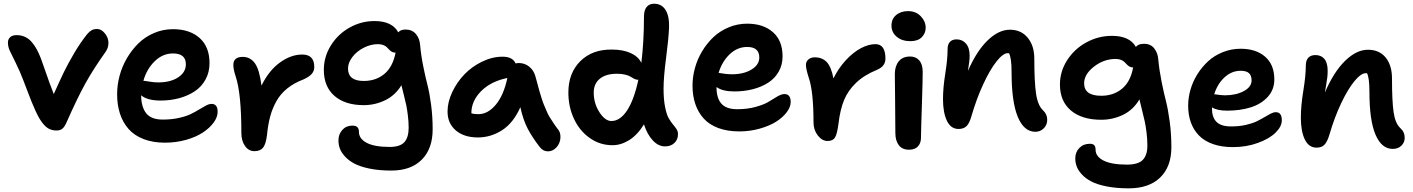

<svg xmlns="http://www.w3.org/2000/svg" viewBox="-20 -736 7648 1039"><path d="M285.2 -29.8Q257.3 -29.8 236.8 -43.9Q216.3 -58.1 195.8 -90.8Q186 -106 173.1 -134.3Q160.2 -162.6 151.9 -183.1Q143.6 -203.6 127.2 -246.6Q110.8 -289.6 106.9 -299.8Q86.4 -353.5 64 -397.9Q41.5 -442.4 32.2 -463.1Q22.9 -483.9 22.9 -505.9Q22.9 -523.4 34.9 -534.7Q46.9 -545.9 69.8 -545.9Q95.2 -545.9 116 -536.1Q136.7 -526.4 152.3 -507.8Q168 -489.3 179.2 -468.5Q190.4 -447.8 201.2 -419.9Q208 -401.4 222.2 -360.6Q236.3 -319.8 248 -287.4Q259.8 -254.9 271 -227.1Q306.2 -305.7 327.4 -349.1Q348.6 -392.6 381.8 -449Q415 -505.4 452.1 -551.8Q465.3 -566.9 476.8 -573Q488.3 -579.1 505.9 -579.1Q528.3 -579.1 547.6 -555.4Q566.9 -531.7 566.9 -503.9Q566.9 -479.5 553.2 -458Q483.4 -359.9 440.2 -281.2Q397 -202.6 339.8 -73.2Q329.1 -48.8 317.1 -39.3Q305.2 -29.8 285.2 -29.8Z M873 36.1Q807.1 36.1 756.8 16.6Q706.5 -2.9 675.5 -38.3Q644.5 -73.7 629.2 -120.8Q613.8 -168 613.8 -226.1Q613.8 -275.9 627.2 -326.2Q640.6 -376.5 667 -421.4Q693.4 -466.3 729.2 -501.5Q765.1 -536.6 813.7 -557.4Q862.3 -578.1 916 -578.1Q1006.3 -578.1 1060.1 -530.5Q1113.8 -482.9 1113.8 -394Q1113.8 -345.2 1092.3 -305.9Q1070.8 -266.6 1034.2 -242.2Q997.6 -217.8 950.2 -204.8Q902.8 -191.9 849.1 -191.9Q776.9 -191.9 743.7 -220.2Q744.6 -155.8 771.7 -122.3Q798.8 -88.9 860.8 -88.9Q907.7 -88.9 947.5 -97.7Q987.3 -106.4 1012.7 -118.9Q1038.1 -131.3 1058.1 -143.8Q1078.1 -156.2 1095 -165Q1111.8 -173.8 1125 -173.8Q1157.7 -173.8 1157.7 -130.9Q1157.7 -102.1 1136 -72.5Q1114.3 -43 1077.6 -18.8Q1041 5.4 986.8 20.8Q932.6 36.1 873 36.1ZM916 -446.8Q860.8 -446.8 817.6 -405Q774.4 -363.3 755.9 -298.8Q762.2 -298.8 788.1 -294.4Q814 -290 835.9 -290Q902.3 -290 944.1 -317.4Q985.8 -344.7 985.8 -388.2Q985.8 -446.8 916 -446.8Z M1356.9 82Q1325.7 82 1305.9 54.2Q1286.1 26.4 1286.1 -17.1Q1286.1 -228.5 1255.9 -320.8Q1242.7 -359.9 1242.7 -384.8Q1242.7 -428.2 1293.9 -428.2Q1334.5 -428.2 1359.4 -393.6Q1384.3 -358.9 1395 -272.9Q1435.5 -355 1495.1 -397.9Q1554.7 -440.9 1615.7 -440.9Q1680.7 -440.9 1680.7 -373Q1680.7 -352.1 1667 -336.2Q1653.3 -320.3 1622.1 -306.2Q1570.3 -286.6 1533.7 -256.8Q1497.1 -227.1 1475.1 -187.3Q1453.1 -147.5 1441.7 -104.2Q1430.2 -61 1424.8 -4.9Q1418.5 45.4 1403.1 63.7Q1387.7 82 1356.9 82Z M2097.7 187Q2031.2 187 1979.5 176.3Q1927.7 165.5 1897 148.9Q1866.2 132.3 1846.2 110.1Q1826.2 87.9 1818.8 66.9Q1811.5 45.9 1811.5 23.9Q1811.5 -9.8 1832.5 -33Q1853.5 -56.2 1887.2 -56.2Q1906.2 -56.2 1914.3 -47.6Q1922.4 -39.1 1922.4 -22Q1922.4 14.6 1964.4 36.9Q2006.3 59.1 2088.4 59.1Q2145 59.1 2168.2 33.4Q2191.4 7.8 2191.4 -44.9Q2191.4 -78.1 2187 -112.5Q2182.6 -147 2178.7 -165.8Q2174.8 -184.6 2165 -223.4Q2155.3 -262.2 2152.3 -274.9Q2118.7 -219.7 2064 -193.4Q2009.3 -167 1948.2 -167Q1847.7 -167 1790 -217Q1732.4 -267.1 1732.4 -357.9Q1732.4 -429.2 1770.8 -490.5Q1809.1 -551.8 1872.1 -586.9Q1935.1 -622.1 2006.3 -622.1Q2102.1 -622.1 2135.3 -561Q2147.5 -576.2 2174.3 -576.2Q2210.4 -576.2 2230.7 -551.8Q2251 -527.3 2253.4 -493.2Q2258.3 -437 2270.3 -377.7Q2282.2 -318.4 2293.2 -276.4Q2304.2 -234.4 2312.7 -170.4Q2321.3 -106.4 2321.3 -36.1Q2321.3 68.4 2262.7 127.7Q2204.1 187 2097.7 187ZM1863.3 -365.2Q1863.3 -297.9 1948.2 -297.9Q2014.6 -297.9 2060.3 -336.2Q2106 -374.5 2120.6 -451.2H2118.7Q2108.4 -451.2 2100.3 -455.8Q2092.3 -460.4 2086.2 -467.3Q2080.1 -474.1 2073 -481Q2065.9 -487.8 2053.7 -492.4Q2041.5 -497.1 2025.4 -497.1Q1986.3 -497.1 1948.5 -477.8Q1910.6 -458.5 1887 -427.7Q1863.3 -397 1863.3 -365.2Z M2565.9 7.8Q2491.2 7.8 2446.5 -30.3Q2401.9 -68.4 2401.9 -132.8Q2401.9 -183.6 2427 -237.1Q2452.1 -290.5 2492.4 -332.8Q2532.7 -375 2588.1 -402.1Q2643.6 -429.2 2699.7 -429.2Q2753.9 -429.2 2770 -393.1Q2781.7 -395 2786.6 -395Q2819.8 -395 2844 -375.2Q2868.2 -355.5 2877 -324.2Q2878.9 -317.9 2888.2 -283.2Q2897.5 -248.5 2899.4 -241.9Q2901.4 -235.4 2909.9 -207.5Q2918.5 -179.7 2922.9 -170.4Q2927.2 -161.1 2936.5 -138.4Q2945.8 -115.7 2954.3 -102.5Q2962.9 -89.4 2974.9 -70.6Q2986.8 -51.8 3001 -34.2Q3011.7 -20.5 3012.7 -0.2Q3013.7 20 3006.1 38.3Q2998.5 56.6 2982.2 69.8Q2965.8 83 2944.8 83Q2919.4 83 2901.9 61Q2860.8 8.3 2836.2 -38.6Q2811.5 -85.4 2795.9 -155.8Q2757.8 -70.3 2696.8 -31.2Q2635.7 7.8 2565.9 7.8ZM2530.8 -124V-123Q2544.9 -118.2 2568.8 -118.2Q2620.1 -118.2 2662.8 -169.2Q2705.6 -220.2 2725.6 -314Q2636.2 -295.9 2583.5 -242.7Q2530.8 -189.5 2530.8 -124Z M3294.9 49.8Q3226.1 49.8 3170.9 10.5Q3115.7 -28.8 3085.7 -93.8Q3055.7 -158.7 3055.7 -234.9Q3055.7 -340.8 3120.4 -405Q3185.1 -469.2 3291.5 -467.8Q3350.6 -467.8 3392.1 -449.2Q3433.6 -430.7 3450.7 -396Q3464.8 -511.7 3464.8 -646Q3464.8 -680.7 3479.2 -698.2Q3493.7 -715.8 3519.5 -715.8Q3560.1 -715.8 3581.3 -682.6Q3602.5 -649.4 3600.6 -586.9Q3597.7 -522.5 3584.2 -420.2Q3570.8 -317.9 3570.8 -255.9Q3570.8 -198.7 3578.9 -157.7Q3586.9 -116.7 3598.4 -96.7Q3609.9 -76.7 3621.3 -63.2Q3632.8 -49.8 3640.9 -37.4Q3648.9 -24.9 3648.9 -9.8Q3648.9 19 3629.6 37.6Q3610.4 56.2 3578.6 56.2Q3542.5 56.2 3512.2 23.4Q3481.9 -9.3 3464.8 -63Q3429.2 -5.4 3384.8 22.2Q3340.3 49.8 3294.9 49.8ZM3192.9 -234.9Q3192.9 -176.8 3223.6 -128.9Q3254.4 -81.1 3288.6 -81.1Q3335.9 -81.1 3373.8 -138.9Q3411.6 -196.8 3434.6 -305.2L3432.6 -304.2Q3422.9 -304.2 3412.4 -309.3Q3401.9 -314.5 3392.8 -320.6Q3383.8 -326.7 3364.3 -331.8Q3344.7 -336.9 3318.8 -336.9Q3259.3 -336.9 3226.1 -310.1Q3192.9 -283.2 3192.9 -234.9Z M3980.5 -24.9Q3916 -24.9 3866.9 -43.2Q3817.9 -61.5 3787.8 -95Q3757.8 -128.4 3742.7 -173.1Q3727.5 -217.8 3727.5 -272.9Q3727.5 -320.3 3740.7 -368.2Q3753.9 -416 3779.8 -459Q3805.7 -502 3840.8 -535.2Q3876 -568.4 3923.3 -588.1Q3970.7 -607.9 4023.4 -607.9Q4110.4 -607.9 4162.6 -562Q4214.8 -516.1 4214.8 -431.2Q4214.8 -384.8 4193.8 -348.1Q4172.9 -311.5 4136.7 -288.3Q4100.6 -265.1 4053.7 -253.2Q4006.8 -241.2 3953.6 -241.2Q3889.6 -241.2 3857.4 -265.1V-263.2Q3857.4 -205.6 3883.5 -175.3Q3909.7 -145 3969.7 -145Q4025.4 -145 4071 -158Q4116.7 -170.9 4140.4 -186Q4164.1 -201.2 4186.8 -214.1Q4209.5 -227.1 4224.6 -227.1Q4258.8 -227.1 4258.8 -184.1Q4258.8 -157.2 4237.5 -128.9Q4216.3 -100.6 4180.2 -77.6Q4144 -54.7 4091.1 -39.8Q4038.1 -24.9 3980.5 -24.9ZM4023.4 -481.9Q3970.2 -481.9 3928.7 -442.4Q3887.2 -402.8 3868.7 -341.8Q3872.6 -341.3 3885.5 -339.1Q3898.4 -336.9 3911.9 -335.4Q3925.3 -334 3940.4 -334Q4004.4 -334 4046.6 -359.6Q4088.9 -385.3 4088.9 -424.8Q4088.9 -481.9 4023.4 -481.9Z M4458.5 26.9Q4428.7 26.9 4405.5 -2.9Q4382.3 -32.7 4382.3 -73.2Q4382.3 -243.7 4355.5 -318.8Q4341.3 -363.3 4341.3 -384.8Q4341.3 -402.8 4354.7 -414.3Q4368.2 -425.8 4388.7 -425.8Q4429.2 -425.8 4453.6 -400.4Q4478 -375 4490.2 -312Q4518.6 -369.1 4558.8 -411.9Q4599.1 -454.6 4639.9 -475.8Q4680.7 -497.1 4717.3 -497.1Q4771.5 -497.1 4771.5 -418.9Q4771.5 -377.9 4727.5 -358.9Q4656.7 -330.1 4612.8 -288.1Q4568.8 -246.1 4547.6 -194.3Q4526.4 -142.6 4517.6 -67.9Q4510.3 -11.2 4498.8 7.8Q4487.3 26.9 4458.5 26.9Z M4906.2 -513.2Q4860.8 -513.2 4832.5 -537.1Q4804.2 -561 4804.2 -597.2Q4804.2 -633.3 4829.3 -654.5Q4854.5 -675.8 4894 -675.8Q4936.5 -675.8 4962.9 -647.9Q4989.3 -620.1 4989.3 -585.9Q4989.3 -556.2 4968.3 -534.7Q4947.3 -513.2 4906.2 -513.2ZM4898.9 74.2Q4862.8 74.2 4844 49.8Q4825.2 25.4 4825.2 -16.1Q4825.2 -115.2 4823.7 -208.3Q4822.3 -301.3 4822.3 -335Q4822.3 -377.4 4843.3 -403.8Q4864.3 -430.2 4905.3 -430.2Q4936 -430.2 4954.3 -409.4Q4972.7 -388.7 4973.1 -349.1Q4973.6 -313.5 4968.8 -168.7Q4963.9 -23.9 4963.9 8.8Q4963.9 38.6 4947.3 56.4Q4930.7 74.2 4898.9 74.2Z M5583 -22.9Q5521 -22.9 5487.5 -104Q5454.1 -185.1 5454.1 -345.2Q5454.1 -424.3 5439.9 -448.2H5433.1Q5408.2 -448.2 5372.8 -403.8Q5337.4 -359.4 5300.5 -279.8Q5263.7 -200.2 5236.8 -106.9Q5226.1 -68.8 5210.4 -53.5Q5194.8 -38.1 5167 -38.1Q5125.5 -38.1 5104.2 -82.3Q5083 -126.5 5083 -200.2Q5083 -261.2 5095.5 -338.9Q5107.9 -416.5 5107.9 -471.2Q5107.9 -495.6 5120.4 -509.3Q5132.8 -522.9 5156.7 -522.9Q5187.5 -522.9 5207.3 -500.2Q5227.1 -477.5 5227.1 -435.1Q5227.1 -404.8 5217.8 -352.1Q5265.6 -460.9 5325.2 -518.1Q5384.8 -575.2 5444.8 -575.2Q5505.9 -575.2 5541.5 -531.7Q5577.1 -488.3 5577.1 -418.9Q5577.1 -291.5 5586.7 -228Q5596.2 -164.6 5625 -138.2Q5647 -117.7 5647 -87.9Q5647 -60.5 5628.4 -41.7Q5609.9 -22.9 5583 -22.9Z M6087.9 283.2Q6020.5 283.2 5968.3 272.7Q5916 262.2 5884.8 245.6Q5853.5 229 5833.5 206.8Q5813.5 184.6 5806.2 163.8Q5798.8 143.1 5798.8 121.1Q5798.8 87.4 5820.8 64.7Q5842.8 42 5877.9 42Q5894.5 42 5901.6 50Q5908.7 58.1 5908.7 74.2Q5908.7 110.8 5951.7 132.8Q5994.6 154.8 6079.1 154.8Q6139.2 154.8 6164.1 129.2Q6189 103.5 6189 51.8Q6189 16.1 6184.3 -20.3Q6179.7 -56.6 6174.6 -79.6Q6169.4 -102.5 6159.9 -140.9Q6150.4 -179.2 6146 -198.2Q6112.8 -141.6 6057.4 -114.7Q6002 -87.9 5939 -87.9Q5835 -87.9 5775.4 -137.9Q5715.8 -188 5715.8 -278.8Q5715.8 -349.6 5755.1 -410.6Q5794.4 -471.7 5859.1 -506.8Q5923.8 -542 5997.1 -542Q6093.3 -542 6127 -481.9Q6138.7 -499 6170.9 -499Q6206.5 -499 6226.1 -474.1Q6245.6 -449.2 6248 -414.1Q6253.4 -356 6265.9 -293.9Q6278.3 -231.9 6289.6 -188.5Q6300.8 -145 6309.8 -78.4Q6318.8 -11.7 6318.8 61Q6318.8 165.5 6258.5 224.4Q6198.2 283.2 6087.9 283.2ZM5846.7 -285.2Q5846.7 -217.8 5939 -217.8Q6005.9 -217.8 6052 -256.1Q6098.1 -294.4 6111.8 -371.1H6110.8Q6100.6 -371.1 6092.3 -375.7Q6084 -380.4 6077.9 -387.2Q6071.8 -394 6064.5 -400.9Q6057.1 -407.7 6045.2 -412.4Q6033.2 -417 6017.1 -417Q5953.6 -417 5900.1 -375.5Q5846.7 -334 5846.7 -285.2Z M6651.9 60.1Q6590.3 60.1 6543.5 43.5Q6496.6 26.9 6467.5 -3.4Q6438.5 -33.7 6424.1 -74Q6409.7 -114.3 6409.7 -164.1Q6409.7 -207.5 6422.4 -251.5Q6435.1 -295.4 6460 -335Q6484.9 -374.5 6518.6 -405.3Q6552.2 -436 6597.9 -454.1Q6643.6 -472.2 6693.8 -472.2Q6776.9 -472.2 6826.4 -429Q6876 -385.7 6876 -306.2Q6876 -251 6840.8 -212.2Q6805.7 -173.3 6749 -155.3Q6692.4 -137.2 6620.6 -137.2Q6566.9 -137.2 6538.6 -154.8V-147.9Q6538.6 -101.6 6562.7 -76.7Q6586.9 -51.8 6642.6 -51.8Q6685.1 -51.8 6720.9 -59.8Q6756.8 -67.9 6780 -79.1Q6803.2 -90.3 6821.8 -101.6Q6840.3 -112.8 6856 -120.8Q6871.6 -128.9 6883.8 -128.9Q6916.5 -128.9 6916.5 -85Q6916.5 -51.8 6883.1 -18.6Q6849.6 14.6 6787.1 37.4Q6724.6 60.1 6651.9 60.1ZM6693.8 -353Q6645 -353 6606.4 -317.4Q6567.9 -281.7 6550.8 -226.1Q6590.3 -220.2 6607.9 -220.2Q6668.5 -220.2 6710.7 -242.9Q6752.9 -265.6 6752.9 -300.8Q6752.9 -327.1 6738.8 -340.1Q6724.6 -353 6693.8 -353Z M7516.6 69.8Q7456.5 69.8 7423.6 -7.1Q7390.6 -84 7390.6 -238.8Q7390.6 -315.4 7377.4 -339.8H7370.6Q7345.2 -339.8 7310.1 -297.6Q7274.9 -255.4 7238 -178Q7201.2 -100.6 7174.3 -7.8Q7162.1 32.2 7147 47.6Q7131.8 63 7104.5 63Q7062.5 63 7041 18.8Q7019.5 -25.4 7019.5 -99.1Q7019.5 -164.1 7033 -245.8Q7046.4 -327.6 7046.4 -381.8Q7046.4 -409.2 7059.8 -423.6Q7073.2 -438 7098.6 -438Q7129.4 -438 7147 -417Q7164.6 -396 7164.6 -353Q7164.6 -333.5 7162.6 -316.7Q7160.6 -299.8 7155.8 -272Q7150.9 -244.1 7149.4 -234.9Q7197.8 -347.7 7259.3 -407.2Q7320.8 -466.8 7382.3 -466.8Q7444.3 -466.8 7478.5 -424.6Q7512.7 -382.3 7512.7 -312Q7512.7 -188.5 7521.5 -128.4Q7530.3 -68.4 7557.6 -43Q7581.5 -22 7581.5 9.8Q7581.5 34.7 7563.7 52.2Q7545.9 69.8 7516.6 69.8Z"/></svg>

Font: Shantell Sans Irregular Bouncy
Style: Regular
Weight: 600
Designer: Stephen Nixon, Anya Danilova, Shantell Martin
Foundry: Arrow Type
Version: Version 1.006;[9816181b4]